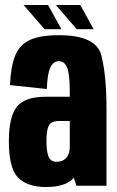

<svg xmlns="http://www.w3.org/2000/svg" viewBox="-20 -744 470 769"><path d="M286.5 0 275.5 -32Q245 5 163.5 5Q89.5 5 52.5 -32.5Q15.5 -70 15.5 -177.5Q15.5 -277 47.8 -316.8Q80 -356.5 163 -356.5H259.5V-377Q259.5 -446 249 -472.5Q238.5 -499 215.5 -499Q194.5 -499 182.2 -475Q170 -451 167.5 -387.5L20 -403Q23 -477 40.8 -521Q58.5 -565 99.8 -584Q141 -603 215.5 -603Q365 -603 385.8 -522.5Q406.5 -442 406.5 -308V0ZM259.5 -157V-259.5H219Q184 -259.5 175 -240Q166 -220.5 166 -179.5Q166 -138.5 174.2 -117.2Q182.5 -96 206.5 -96Q231.5 -96 245.5 -111.8Q259.5 -127.5 259.5 -157ZM287.5 -627 203.5 -724H301.5L355 -627ZM158.5 -627 74.5 -724H172.5L226 -627Z"/></svg>

Font: Anybody Condensed Regular
Style: Bold
Weight: 700
Width: 3
Designer: Tyler Finck
Foundry: Etcetera Type Company
Version: Version 1.010; ttfautohint (v1.8.3) -l 8 -r 50 -G 200 -x 14 